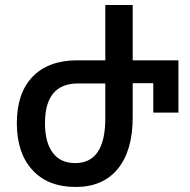

<svg xmlns="http://www.w3.org/2000/svg" viewBox="-20 -734 756 764"><path d="M47 -244Q47 -364 110 -429Q173 -494 288 -494H399V-714H508V-494H690V-286H590V-403H508V-267Q508 -135 449 -62.5Q390 10 281 10Q171 10 109 -57.5Q47 -125 47 -244ZM399 -263V-402H291Q159 -402 159 -244Q159 -167 190 -126Q221 -85 279 -85Q399 -85 399 -263Z"/></svg>

Font: Noto Sans Georgian Medium Narrow
Style: Regular
Weight: 500
Width: 4
Designer: Monotype Design team
Foundry: Monotype Imaging Inc.
Version: Version 1.000